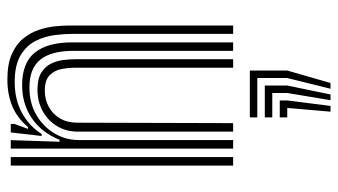

<svg xmlns="http://www.w3.org/2000/svg" viewBox="-217 -432 912 518"><g transform="rotate(-90 239.0 -173.0)"><path d="M406.6 0V-435.3Q406.6 -455.6 403.3 -481.8Q400 -508 387.8 -532.6Q375.6 -557.2 349.2 -573.2Q322.8 -589.3 276.5 -589.3Q230 -589.3 194.6 -570.4Q159.1 -551.5 136.4 -516.6H131.1L140.7 -600H163.5L163.8 -590.4L150.2 -553.4H155.2Q179.5 -582.5 211.4 -595.8Q243.3 -609.1 283.5 -609.1Q325 -609.1 352 -597.2Q378.9 -585.2 394.6 -565.7Q410.3 -546.3 417.7 -523.5Q425.1 -500.7 427.2 -478.6Q429.2 -456.5 429.2 -439.4V0ZM51.3 0V-600H74.2V0ZM142.9 0V-419.1Q142.9 -450.6 157.8 -475.2Q172.7 -499.8 198.4 -513.9Q224 -527.9 256.3 -527.9Q285.1 -527.9 301.6 -517.8Q318.2 -507.6 326 -491.9Q333.8 -476.2 336 -458.8Q338.2 -441.5 338.2 -427.2V0H315.3V-426Q315.3 -443.7 311.8 -462.7Q308.3 -481.8 295.1 -495Q281.9 -508.1 253.1 -508.1Q229.8 -508.1 210.2 -497.6Q190.6 -487.1 178.9 -467.7Q167.2 -448.3 167 -421.2L165.8 0ZM97.1 0V-600H119.9L115.6 -468.4H120.8Q140.5 -516.9 179.3 -543.3Q218.2 -569.7 269.7 -569.3Q328.9 -568.9 356.3 -534.8Q383.7 -500.7 383.7 -434V0H360.8V-431.2Q360.8 -490.5 337.2 -520.1Q313.6 -549.6 261.9 -549.6Q219.6 -549.6 187.7 -530.8Q155.7 -511.9 138 -481.8Q120.2 -451.6 120.2 -417.3V0ZM258.6 262.7 287.5 146V65.2H181.3V45H307.7V146L274.1 262.7ZM196.7 262.7 206.8 146H181.3V125.8H227V146L212.2 262.7ZM227.7 262.7 247.1 146V105.6H181.3V85.4H267.3V146L243.1 262.7Z"/></g></svg>

Font: Big Shoulders Inline Text Thin
Style: Regular
Weight: 100
Designer: Patric King
Foundry: XO Type Co
Version: Version 2.002